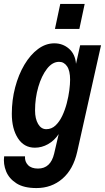

<svg xmlns="http://www.w3.org/2000/svg" viewBox="-38 -740 533 975"><path d="M147 215Q83 215 45.5 191Q8 167 -7 130Q-22 93 -17 54H89Q87 80 104 98Q121 116 155 116Q219 116 237 40L260 -59Q238 -26 206 -8Q174 10 139 10Q84 10 53 -38Q22 -86 22 -162Q22 -232 39 -296.5Q56 -361 86 -411.5Q116 -462 155 -491Q194 -520 238 -520Q281 -520 312.5 -492.5Q344 -465 348 -416L369 -510H475L354 31Q334 120 279 167.5Q224 215 147 215ZM197 -84Q224 -84 244 -103Q264 -122 278 -151.5Q292 -181 301 -215.5Q310 -250 314 -281.5Q318 -313 318 -335Q318 -381 302.5 -403.5Q287 -426 262 -426Q228 -426 200.5 -390.5Q173 -355 156.5 -298.5Q140 -242 140 -179Q140 -137 155.5 -110.5Q171 -84 197 -84ZM241 -593 268 -720H392L365 -593Z"/></svg>

Font: Instrument Sans Condensed SemiBold Italic
Style: Regular
Weight: 600
Width: 3
Italic angle: -13°
Designer: Rodrigo Fuenzalida
Foundry: fragTYPE
Version: Version 1.000; ttfautohint (v1.8.4.7-5d5b);gftools[0.9.28]